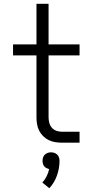

<svg xmlns="http://www.w3.org/2000/svg" viewBox="-20 -755 490 1016"><path d="M307 0Q289 0 271 -3Q253 -6 237 -14Q221 -22 208 -35Q195 -48 187 -64Q179 -80 176 -98Q173 -116 173 -134V-462H49V-520H173V-735H237V-520H401V-462H237V-134Q237 -119 241 -104.5Q245 -90 254.5 -79Q264 -68 278 -63Q292 -58 307 -58H401V0ZM241 241 204 211Q218 196 227 177.5Q236 159 240 140Q233 138 226 134.5Q219 131 214 125Q209 119 207 111Q205 103 205 96Q205 87 208 78Q211 69 217.5 63Q224 57 232.5 54Q241 51 250 51Q259 51 267.5 54Q276 57 282.5 63Q289 69 292 78Q295 87 295 96Q295 135 281.5 173.5Q268 212 241 241Z"/></svg>

Font: Iosevka Etoile Light
Style: Regular
Weight: 300
Designer: Belleve Invis
Foundry: Belleve Invis
Version: Version 25.0.1; ttfautohint (v1.8.4)